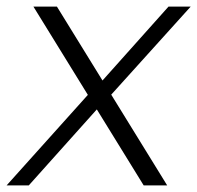

<svg xmlns="http://www.w3.org/2000/svg" viewBox="-49 -560 596 580"><path d="M52 -540H123L456 0H385ZM234 -293 286 -277 38 0H-29ZM217 -268 460 -540H527L268 -253Z"/></svg>

Font: Pathway Extreme 8pt Thin 12pt
Style: Italic
Weight: 100
Italic angle: -8°
Version: Version 1.001;gftools[0.9.26]